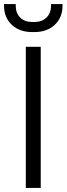

<svg xmlns="http://www.w3.org/2000/svg" viewBox="-38 -932 330 952"><path d="M90 -700H164V0H90ZM-18 -904V-912H40V-904Q40 -867 62 -845Q84 -823 121 -823H133Q170 -823 192.5 -845Q215 -867 215 -904V-912H272V-904Q272 -845 233.5 -809Q195 -773 133 -773H121Q59 -773 20.5 -809Q-18 -845 -18 -904Z"/></svg>

Font: Bai Jamjuree
Style: Regular
Weight: 400
Designer: Katatrad Aksorn Co.,Ltd.
Foundry: Cadson Demak Co.,Ltd.
Version: Version 1.000; ttfautohint (v1.6)